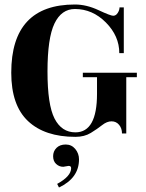

<svg xmlns="http://www.w3.org/2000/svg" viewBox="-20 -593 648 853"><path d="M285 144 261 148Q243 148 229.5 135.5Q216 123 216 101Q216 79 231 64Q246 49 272 49Q298 49 314.5 69Q331 89 331 115Q331 198 242 240L234 224Q296 190 296 154Q296 144 285 144ZM315 15Q179 15 104.5 -55Q30 -125 30 -270Q30 -573 313 -573Q364 -573 417.5 -548Q471 -523 483 -523Q495 -523 503 -535.5Q511 -548 511 -560H530V-357H510Q510 -433 450.5 -493Q391 -553 313 -553Q253 -553 222 -488.5Q191 -424 191 -275.5Q191 -127 222.5 -66Q254 -5 315 -5Q411 -5 411 -176V-250H348V-270H588V-250H541V0H522Q522 -23 509 -38.5Q496 -54 475.5 -54Q455 -54 433.5 -37Q412 -20 383.5 -2.5Q355 15 315 15Z"/></svg>

Font: Rozha One
Style: Regular
Weight: 400
Designer: Tim Donaldson, Indian Type Foundry
Foundry: Indian Type Foundry
Version: Version 1.301;PS 1.0;hotconv 1.0.78;makeotf.lib2.5.61930; tt